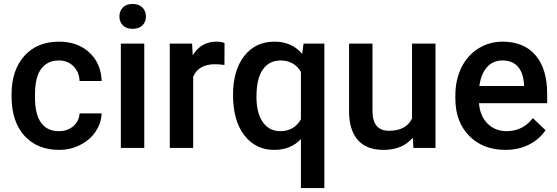

<svg xmlns="http://www.w3.org/2000/svg" viewBox="-20 -749 2821 972"><path d="M277.8 -85Q322.3 -85 351.6 -110.8Q380.9 -136.7 382.8 -174.8H494.6Q492.7 -125.5 463.9 -82.8Q435.1 -40 385.7 -15.1Q336.4 9.8 279.3 9.8Q168.5 9.8 103.5 -62Q38.6 -133.8 38.6 -260.3V-272.5Q38.6 -393.1 103 -465.6Q167.5 -538.1 278.8 -538.1Q373 -538.1 432.4 -483.2Q491.7 -428.2 494.6 -338.9H382.8Q380.9 -384.3 351.8 -413.6Q322.8 -442.9 277.8 -442.9Q220.2 -442.9 189 -401.1Q157.7 -359.4 157.2 -274.4V-255.4Q157.2 -169.4 188.2 -127.2Q219.2 -85 277.8 -85Z M710.4 0H591.8V-528.3H710.4ZM584.5 -665.5Q584.5 -692.9 601.8 -710.9Q619.1 -729 651.4 -729Q683.6 -729 701.2 -710.9Q718.8 -692.9 718.8 -665.5Q718.8 -638.7 701.2 -620.8Q683.6 -603 651.4 -603Q619.1 -603 601.8 -620.8Q584.5 -638.7 584.5 -665.5Z M1116.2 -419.9Q1092.8 -423.8 1067.9 -423.8Q986.3 -423.8 958 -361.3V0H839.4V-528.3H952.6L955.6 -469.2Q998.5 -538.1 1074.7 -538.1Q1100.1 -538.1 1116.7 -531.2Z M1159.7 -268.6Q1159.7 -392.6 1216.3 -465.3Q1272.9 -538.1 1369.6 -538.1Q1458 -538.1 1509.8 -476.1L1516.6 -528.3H1622.1V203.1H1503.4V-44.9Q1451.7 9.8 1368.7 9.8Q1273.9 9.8 1216.8 -64.2Q1159.7 -138.2 1159.7 -268.6ZM1278.3 -258.3Q1278.3 -177.2 1310.3 -131.1Q1342.3 -85 1398.9 -85Q1469.2 -85 1503.4 -145V-385.3Q1469.2 -442.9 1399.9 -442.9Q1343.3 -442.9 1310.8 -397.5Q1278.3 -352.1 1278.3 -258.3Z M2069.8 -51.8Q2017.6 9.8 1921.4 9.8Q1835.4 9.8 1791.3 -40.5Q1747.1 -90.8 1747.1 -186V-528.3H1865.7V-187.5Q1865.7 -86.9 1949.2 -86.9Q2035.6 -86.9 2065.9 -148.9V-528.3H2184.6V0H2072.8Z M2538.1 9.8Q2425.3 9.8 2355.2 -61.3Q2285.2 -132.3 2285.2 -250.5V-265.1Q2285.2 -344.2 2315.7 -406.5Q2346.2 -468.8 2401.4 -503.4Q2456.5 -538.1 2524.4 -538.1Q2632.3 -538.1 2691.2 -469.2Q2750 -400.4 2750 -274.4V-226.6H2404.8Q2410.2 -161.1 2448.5 -123Q2486.8 -85 2544.9 -85Q2626.5 -85 2677.7 -150.9L2741.7 -89.8Q2710 -42.5 2657 -16.4Q2604 9.8 2538.1 9.8ZM2523.9 -442.9Q2475.1 -442.9 2445.1 -408.7Q2415 -374.5 2406.7 -313.5H2632.8V-322.3Q2628.9 -381.8 2601.1 -412.4Q2573.2 -442.9 2523.9 -442.9Z"/></svg>

Font: TypoPRO Roboto
Style: Regular
Weight: 500
Designer: Google
Version: Version 2.136; 2016